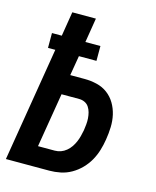

<svg xmlns="http://www.w3.org/2000/svg" viewBox="-111 -812 722 888"><g transform="rotate(15 250.0 -367.5)"><path d="M3 0 93 -547H58V-618H105L124 -735H237L218 -618H290V-547H206L190 -452H259Q289 -452 318 -445Q347 -438 369.5 -421Q392 -404 406.5 -379.5Q421 -355 427.5 -326.5Q434 -298 433 -267.5Q432 -237 427 -207Q423 -181 415 -154.5Q407 -128 393.5 -104Q380 -80 360 -59.5Q340 -39 315.5 -25Q291 -11 264 -5.5Q237 0 211 0ZM131 -96H211Q226 -96 240 -101Q254 -106 266 -116Q278 -126 286.5 -138.5Q295 -151 301 -165Q307 -179 310.5 -193Q314 -207 317 -222Q319 -236 320.5 -250.5Q322 -265 321 -279.5Q320 -294 316.5 -307.5Q313 -321 305.5 -332.5Q298 -344 285.5 -350Q273 -356 259 -356H174Z"/></g></svg>

Font: Iosevka Curly Oblique
Style: Bold
Weight: 700
Italic angle: -9°
Monospace: yes
Designer: Belleve Invis
Foundry: Belleve Invis
Version: Version 11.1.0; ttfautohint (v1.8.3)